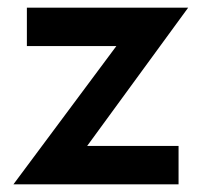

<svg xmlns="http://www.w3.org/2000/svg" viewBox="-20 -480 525 500"><path d="M283 -360 15 0H445V-100H207L470 -460H50V-360Z"/></svg>

Font: Jost Medium
Style: Regular
Weight: 500
Version: Version 3.710